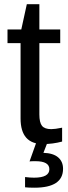

<svg xmlns="http://www.w3.org/2000/svg" viewBox="-20 -666 318 898"><path d="M270.5 -3.9Q227.1 7.8 181.6 7.8Q76.2 7.8 76.2 -111.8V-464.4H15.1V-528.3H79.6L105.5 -646.5H164.1V-528.3H261.7V-464.4H164.1V-130.9Q164.1 -92.8 176.5 -77.4Q189 -62 219.7 -62Q237.3 -62 270.5 -68.8ZM274.9 123.5Q274.9 211.9 141.1 211.9Q113.3 211.9 97.2 210V162.1Q121.1 165 139.2 165Q210.9 165 210.9 125.5Q210.9 87.9 146 87.9Q125 87.9 118.2 88.9L149.9 0H202.1L183.1 48.8Q229 50.3 252 70.1Q274.9 89.8 274.9 123.5Z"/></svg>

Font: Arial
Style: Regular
Weight: 400
Designer: Steve Matteson
Foundry: Ascender Corporation
Version: Version 2.00.3